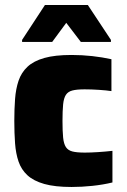

<svg xmlns="http://www.w3.org/2000/svg" viewBox="-20 -737 505 765"><path d="M265 8Q199 8 156.5 -4Q114 -16 89.5 -38.5Q65 -61 54 -93Q43 -125 40 -166Q37 -207 37 -255Q37 -302 40 -342.5Q43 -383 54 -415.5Q65 -448 89.5 -471Q114 -494 156.5 -506Q199 -518 265 -518Q307 -518 347.5 -513.5Q388 -509 424 -501V-374Q405 -377 374.5 -379Q344 -381 317 -381Q286 -381 268.5 -376.5Q251 -372 242.5 -359Q234 -346 231.5 -321Q229 -296 229 -255Q229 -214 231.5 -189Q234 -164 242.5 -151Q251 -138 268.5 -133.5Q286 -129 318 -129Q341 -129 371.5 -131Q402 -133 428 -136V-10Q391 -1 348.5 3.5Q306 8 265 8ZM68 -570V-578L159 -717H330L422 -578V-570H302L244 -646L188 -570Z"/></svg>

Font: Saira Thin ExtraBold
Style: Regular
Weight: 800
Version: Version 1.101